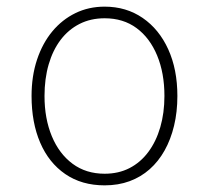

<svg xmlns="http://www.w3.org/2000/svg" viewBox="-20 -539 628 578"><path d="M295 19Q226 19 176.5 -15Q127 -49 101 -109.5Q75 -170 75 -250Q75 -310 91.5 -359.5Q108 -409 137.5 -444.5Q167 -480 207 -499.5Q247 -519 295 -519Q360 -519 409.5 -485Q459 -451 486.5 -390.5Q514 -330 514 -250Q514 -202 504 -160.5Q494 -119 475.5 -86Q457 -53 430.5 -29.5Q404 -6 370 6.5Q336 19 295 19ZM295 -16Q337 -16 370 -33Q403 -50 426.5 -81.5Q450 -113 462.5 -156Q475 -199 475 -250Q475 -319 453 -372Q431 -425 391 -454.5Q351 -484 295 -484Q253 -484 219.5 -467Q186 -450 162.5 -419Q139 -388 126.5 -345Q114 -302 114 -250Q114 -182 136 -129Q158 -76 198.5 -46Q239 -16 295 -16Z"/></svg>

Font: Playwrite US Modern Thin
Style: Regular
Weight: 250
Designer: Veronika Burian, José Scaglione
Foundry: TypeTogether
Version: Version 1.003